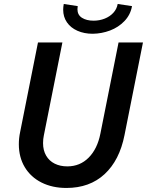

<svg xmlns="http://www.w3.org/2000/svg" viewBox="-20 -932 735 960"><path d="M74.2 -210.9Q74.2 -241.2 80.6 -271.5L169.9 -719.7H292L199.2 -254.9Q195.3 -236.8 195.3 -216.3Q195.3 -180.2 210.7 -153.8Q226.1 -127.4 253.4 -113.8Q280.8 -100.1 316.4 -100.1Q379.9 -100.1 423.3 -143.8Q466.8 -187.5 481.9 -263.7L572.8 -719.7H694.8L602.5 -256.3Q577.6 -130.4 502.9 -61.3Q428.2 7.8 312 7.8Q241.7 7.8 187.7 -19.3Q133.8 -46.4 104 -95.9Q74.2 -145.5 74.2 -210.9ZM295.9 -883.3Q295.9 -897 298.8 -912.1L368.7 -901.4Q367.2 -893.6 367.2 -886.2Q367.2 -857.4 389.9 -843Q412.6 -828.6 447.8 -828.6Q477.5 -828.6 503.4 -838.9Q529.3 -849.1 546.6 -867.9Q564 -886.7 568.4 -912.1L640.1 -901.4Q632.3 -857.9 602.3 -826.7Q572.3 -795.4 530.3 -779.5Q488.3 -763.7 443.4 -763.2Q400.9 -763.2 367.2 -778.1Q333.5 -793 314.7 -820.3Q295.9 -847.7 295.9 -883.3Z"/></svg>

Font: Reddit Sans Chocolate SemiBold
Style: Italic
Weight: 600
Italic angle: -11.25°
Designer: Stephen Hutchings
Version: Version 1.013